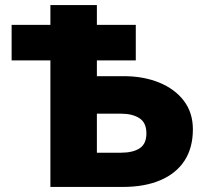

<svg xmlns="http://www.w3.org/2000/svg" viewBox="-20 -740 805 760"><path d="M179.5 0V-720H363.5V-135.5H458.5Q506 -135.5 532.8 -153Q559.5 -170.5 559.5 -212Q559.5 -254.5 531.8 -272.2Q504 -290 459.5 -290H237.5V-438.5H469.5Q548 -438.5 610 -413.2Q672 -388 707.8 -341Q743.5 -294 743.5 -228Q743.5 -155 710.5 -104.2Q677.5 -53.5 615.2 -26.8Q553 0 465 0ZM26 -501V-641.5H517.5V-501Z"/></svg>

Font: Geologica Cursive ExtraBold
Style: Regular
Weight: 800
Designer: Sindre Bremnes, Frode Helland
Foundry: Monokrom Skriftforlag AS
Version: Version 1.010;gftools[0.9.28]